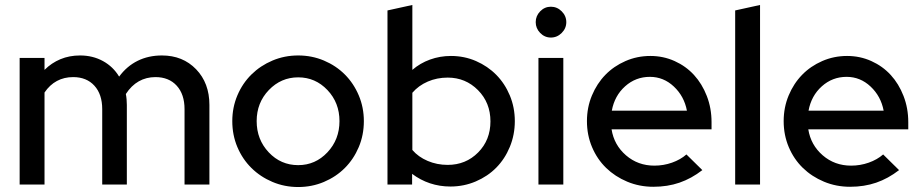

<svg xmlns="http://www.w3.org/2000/svg" viewBox="-20 -742 3708 772"><path d="M59 0V-509H159V-461Q187 -489 223 -504Q259 -519 302 -519Q353 -519 394 -496.5Q435 -474 459 -434Q490 -476 533.5 -497.5Q577 -519 631 -519Q715 -519 768.5 -463.5Q822 -408 822 -320V0H722V-303Q722 -363 690.5 -397.5Q659 -432 605 -432Q568 -432 538 -415Q508 -398 486 -364Q488 -354 489 -342.5Q490 -331 490 -320V0H391V-303Q391 -363 359.5 -397.5Q328 -432 274 -432Q238 -432 209 -416.5Q180 -401 159 -370V0Z M914 -255Q914 -310 934.5 -358.5Q955 -407 991 -442.5Q1027 -478 1075.5 -498.5Q1124 -519 1179 -519Q1234 -519 1282.5 -498.5Q1331 -478 1366.5 -442.5Q1402 -407 1422.5 -358.5Q1443 -310 1443 -255Q1443 -199 1422.5 -150.5Q1402 -102 1366.5 -66.5Q1331 -31 1282.5 -10.5Q1234 10 1179 10Q1124 10 1075.5 -10.5Q1027 -31 991 -66.5Q955 -102 934.5 -150.5Q914 -199 914 -255ZM1179 -78Q1248 -78 1296.5 -129.5Q1345 -181 1345 -255Q1345 -329 1296.5 -380Q1248 -431 1179 -431Q1110 -431 1061 -380Q1012 -329 1012 -255Q1012 -181 1060.5 -129.5Q1109 -78 1179 -78Z M2050 -255Q2050 -200 2030 -151.5Q2010 -103 1975.5 -68Q1941 -33 1893 -12.5Q1845 8 1791 8Q1748 8 1709 -5Q1670 -18 1637 -43V0H1538V-700L1638 -722V-461Q1669 -488 1709 -502.5Q1749 -517 1793 -517Q1847 -517 1894 -496.5Q1941 -476 1975.5 -441Q2010 -406 2030 -358Q2050 -310 2050 -255ZM1780 -430Q1737 -430 1700 -414Q1663 -398 1638 -369V-139Q1662 -111 1699.5 -95Q1737 -79 1780 -79Q1853 -79 1902.5 -129Q1952 -179 1952 -254Q1952 -329 1902 -379.5Q1852 -430 1780 -430Z M2195 -591Q2170 -591 2152 -609.5Q2134 -628 2134 -653Q2134 -678 2152 -696.5Q2170 -715 2195 -715Q2220 -715 2238.5 -696.5Q2257 -678 2257 -653Q2257 -628 2238.5 -609.5Q2220 -591 2195 -591ZM2245 -509V0H2145V-509Z M2804 -58Q2760 -24 2712 -7.5Q2664 9 2607 9Q2551 9 2502 -11.5Q2453 -32 2417 -67Q2381 -102 2360.5 -150.5Q2340 -199 2340 -255Q2340 -310 2360 -358Q2380 -406 2414 -441Q2448 -476 2495 -496.5Q2542 -517 2595 -517Q2647 -517 2692.5 -496.5Q2738 -476 2770.5 -440.5Q2803 -405 2822 -356Q2841 -307 2841 -251V-222H2439Q2449 -159 2497 -117.5Q2545 -76 2611 -76Q2648 -76 2682 -88Q2716 -100 2740 -121ZM2593 -433Q2536 -433 2493.5 -395Q2451 -357 2440 -297H2742Q2731 -355 2689.5 -394Q2648 -433 2593 -433Z M3036 -722V0H2936V-700Z M3595 -58Q3551 -24 3503 -7.5Q3455 9 3398 9Q3342 9 3293 -11.5Q3244 -32 3208 -67Q3172 -102 3151.5 -150.5Q3131 -199 3131 -255Q3131 -310 3151 -358Q3171 -406 3205 -441Q3239 -476 3286 -496.5Q3333 -517 3386 -517Q3438 -517 3483.5 -496.5Q3529 -476 3561.5 -440.5Q3594 -405 3613 -356Q3632 -307 3632 -251V-222H3230Q3240 -159 3288 -117.5Q3336 -76 3402 -76Q3439 -76 3473 -88Q3507 -100 3531 -121ZM3384 -433Q3327 -433 3284.5 -395Q3242 -357 3231 -297H3533Q3522 -355 3480.5 -394Q3439 -433 3384 -433Z"/></svg>

Font: Red Hat Display Medium
Style: Regular
Weight: 500
Designer: Pentagram / MCKL
Foundry: Pentagram / MCKL
Version: Version 1.005; Red Hat Display Medium